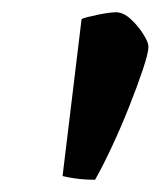

<svg xmlns="http://www.w3.org/2000/svg" viewBox="-20 -728 262 313"><path d="M135 -435Q118 -435 103.5 -437Q89 -439 82 -441L113 -697Q120 -700 139.5 -704Q159 -708 169 -708Q181 -708 193 -697Q205 -686 213.5 -672.5Q222 -659 222 -652Q222 -642 213 -615Q204 -588 190.5 -554Q177 -520 162 -488Q147 -456 135 -435Z"/></svg>

Font: Texturina
Style: Bold Italic
Weight: 700
Italic angle: -11°
Designer: Guillermo Torres Carreño
Foundry: Omnibus-Type
Version: Version 1.002; ttfautohint (v1.8.3)